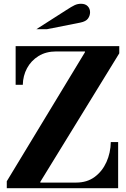

<svg xmlns="http://www.w3.org/2000/svg" viewBox="-20 -999 671 1019"><path d="M16 -7V-37L431 -722V-728L613 -734V-716L194 -34V-21ZM16 0V-30H384Q442 -30 482.5 -60Q523 -90 545 -139Q567 -188 568 -245H607V0ZM63 -549V-754H613V-726H279Q224 -726 184.5 -701.5Q145 -677 123.5 -637Q102 -597 101 -549ZM173 -844 331 -945Q360 -964 376 -971.5Q392 -979 410 -979Q433 -979 445.5 -966Q458 -953 458 -934Q458 -916 447 -900.5Q436 -885 406 -879L229 -844Z"/></svg>

Font: Libre Bodoni SemiBold
Style: Regular
Weight: 600
Designer: Pablo Impallari, Rodrigo Fuenzalida
Foundry: Impallari Type
Version: Version 2.005;gftools[0.9.23]